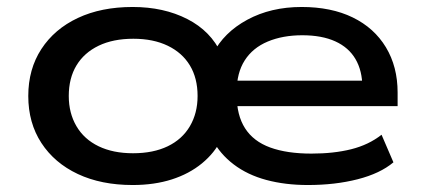

<svg xmlns="http://www.w3.org/2000/svg" viewBox="-20 -521 1210 550"><path d="M360 9Q270 9 203 -22.5Q136 -54 98.5 -111.5Q61 -169 61 -246Q61 -323 98.5 -380.5Q136 -438 203 -469.5Q270 -501 360 -501Q449 -501 516.5 -466.5Q584 -432 614 -367H590Q621 -428 688.5 -464.5Q756 -501 844 -501Q929 -501 990.5 -471Q1052 -441 1085.5 -385.5Q1119 -330 1119 -256V-217H635V-290H1041L1018 -271Q1018 -318 998.5 -351.5Q979 -385 940.5 -402.5Q902 -420 846 -420Q790 -420 747 -402Q704 -384 681 -348Q658 -312 658 -258V-249Q658 -191 682 -153.5Q706 -116 754 -98.5Q802 -81 872 -81Q936 -81 986 -93.5Q1036 -106 1073 -135L1107 -56Q1069 -24 1004.5 -7.5Q940 9 862 9Q797 9 743 -5.5Q689 -20 649.5 -50Q610 -80 588 -122H614Q595 -83 558.5 -53Q522 -23 472 -7Q422 9 360 9ZM361 -82Q419 -82 460.5 -102Q502 -122 524 -159.5Q546 -197 546 -246Q546 -297 524 -333.5Q502 -370 460.5 -390Q419 -410 362 -410Q304 -410 262.5 -390Q221 -370 199 -333.5Q177 -297 177 -246Q177 -197 199 -159.5Q221 -122 262.5 -102Q304 -82 361 -82Z"/></svg>

Font: Nunito Sans 10pt Expanded SemiBold
Style: Regular
Weight: 600
Width: 7
Designer: Vernon Adams
Foundry: Vernon Adams
Version: Version 3.101;gftools[0.9.27]